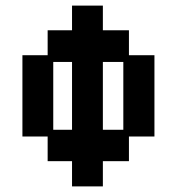

<svg xmlns="http://www.w3.org/2000/svg" viewBox="-20 -653 632 685"><path d="M237 12V-78H150V-166H60V-456H150V-545H237V-633H347V-545H440V-456H531V-166H440V-78H347V12ZM170 -190H237V-432H170ZM347 -190H420V-432H347Z"/></svg>

Font: Pixelify Sans Medium
Style: Regular
Weight: 500
Designer: Stefie Justprince
Foundry: Typecalism Foundryline
Version: Version 1.000;February 13, 2025;FontCreator 15.0.0.3015 64-b